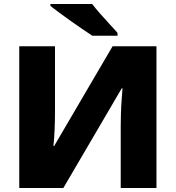

<svg xmlns="http://www.w3.org/2000/svg" viewBox="-20 -947 885 967"><path d="M77 -714H257V-387Q257 -343 255 -293.5Q253 -244 249 -212H253L547 -714H768V0H588V-309Q588 -336 589 -371.5Q590 -407 592.5 -442Q595 -477 597 -502H593L299 0H77ZM444 -927Q461 -905 484.5 -878Q508 -851 532 -825.5Q556 -800 572 -781V-767H445Q425 -780 396.5 -799.5Q368 -819 337.5 -840.5Q307 -862 279.5 -882.5Q252 -903 234 -917V-927Z"/></svg>

Font: Noto Sans Black
Style: Regular
Weight: 900
Designer: Monotype Design Team
Foundry: Monotype Imaging Inc.
Version: Version 2.007